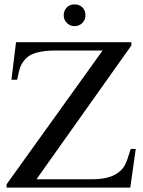

<svg xmlns="http://www.w3.org/2000/svg" viewBox="-20 -854 652 874"><path d="M369 -784Q369 -763 354.5 -749Q340 -735 319 -735Q299 -735 284.5 -749.5Q270 -764 270 -784Q270 -805 283.5 -819.5Q297 -834 319 -834Q342 -834 355.5 -820Q369 -806 369 -784ZM598 -176 573 0H10V-15L447 -624H233Q134 -624 99 -589Q81 -570 73.5 -551.5Q66 -533 58 -491H32L53 -662H578V-647L146 -38H398Q476 -38 515 -66Q538 -82 549 -103.5Q560 -125 575 -176Z"/></svg>

Font: STIX
Style: Regular
Weight: 400
Designer: MicroPress Inc., with final additions and corrections provided by Coen Hoffman, Elsevier (retired)
Version: Version 1.1.1